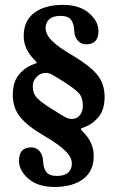

<svg xmlns="http://www.w3.org/2000/svg" viewBox="-20 -737 474 775"><path d="M75.7 -592.3Q75.7 -653.3 118.4 -685.3Q161.1 -717.3 234.4 -717.3Q301.3 -717.3 339.4 -684.1Q377.4 -650.9 377.4 -611.8Q377.4 -558.1 328.1 -558.1Q307.1 -558.1 293.9 -573.2Q280.8 -588.4 279.8 -611.3Q278.8 -640.6 267.1 -656.7Q255.4 -672.9 224.1 -672.9Q194.3 -672.9 179.2 -659.7Q164.1 -646.5 164.1 -623.5Q164.1 -597.7 190.7 -571.5Q217.3 -545.4 272.9 -513.2Q340.8 -473.1 371.6 -436.3Q402.3 -399.4 402.3 -346.2Q402.3 -294.4 377.7 -264.6Q353 -234.9 317.9 -222.7Q306.6 -218.8 306.2 -216.6Q305.7 -214.4 315.4 -204.6Q358.4 -161.6 358.4 -107.4Q358.4 -46.4 315.7 -14.4Q272.9 17.6 199.7 17.6Q132.8 17.6 94.7 -15.6Q56.6 -48.8 56.6 -87.9Q56.6 -142.1 106 -142.1Q127 -142.1 139.9 -126.7Q152.8 -111.3 153.8 -88.4Q154.8 -59.1 166.7 -43Q178.7 -26.9 210 -26.9Q239.7 -26.9 254.9 -40.3Q270 -53.7 270 -76.7Q270 -102.5 243.4 -128.4Q216.8 -154.3 161.1 -187Q92.8 -226.6 62.3 -263.7Q31.7 -300.8 31.7 -354Q31.7 -405.8 56.2 -435.5Q80.6 -465.3 116.2 -478Q121.6 -479.5 123.5 -480.5Q125.5 -481.4 127.4 -482.2Q129.4 -482.9 128.2 -484.9Q127 -486.8 126 -488Q125 -489.3 121.1 -493.7Q75.7 -536.6 75.7 -592.3ZM269.5 -256.8Q290.5 -256.8 302.5 -272.2Q314.5 -287.6 314.5 -311.5Q314.5 -341.8 299.3 -359.6Q284.2 -377.4 234.9 -408.7Q202.6 -429.2 189.5 -436Q176.3 -442.9 166 -442.9Q143.6 -442.9 127.9 -426.8Q112.3 -410.6 112.3 -388.7Q112.3 -361.3 127 -344.2Q141.6 -327.1 186.5 -298.8Q229.5 -271.5 243.2 -264.2Q256.8 -256.8 269.5 -256.8Z"/></svg>

Font: Cooper* SemiBold
Style: Regular
Weight: 600
Designer: Owen Earl
Foundry: indestructible type*
Version: Version 0.001